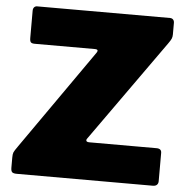

<svg xmlns="http://www.w3.org/2000/svg" viewBox="-53 -793 819 845"><g transform="rotate(5 357.0 -371.0)"><path d="M26 -25V-70Q26 -85 29 -92.5Q32 -100 47 -121L355 -561Q359 -566 359 -571Q359 -577 346 -577H81Q68 -577 63.5 -582Q59 -587 59 -601V-721Q59 -731 64 -736.5Q69 -742 77 -742H664Q673 -742 678 -736.5Q683 -731 683 -722V-671Q683 -660 679.5 -652Q676 -644 666 -630L346 -180Q344 -177 344 -174Q344 -166 358 -166H655Q677 -166 677 -147V-22Q677 -12 671 -6Q665 0 653 0H52Q37 0 31.5 -5Q26 -10 26 -25Z"/></g></svg>

Font: Libre Franklin Black
Style: Regular
Weight: 900
Designer: Pablo Impallari, Rodrigo Fuenzalida
Foundry: Impallari Type
Version: Version 1.002; ttfautohint (v1.5)